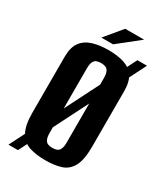

<svg xmlns="http://www.w3.org/2000/svg" viewBox="-190 -808 797 924"><g transform="rotate(30 208.0 -346.0)"><path d="M15.7 35.4 349.8 -626.8H403.1L68.3 35.4ZM205.7 12Q156.5 12 118.8 0.3Q81.2 -11.5 59.8 -47.6Q38.4 -83.8 38.4 -156.1V-466.3Q38.4 -518.8 59.8 -547.7Q81.2 -576.5 119.2 -588.1Q157.1 -599.7 206.4 -599.7Q256.6 -599.7 292.9 -588Q329.2 -576.2 349.2 -547.4Q369.3 -518.5 369.3 -466.3V-156.8Q369.3 -83.5 349.2 -47.3Q329.2 -11.1 292.7 0.4Q256.3 12 205.7 12ZM206 -56.5Q220.3 -56.5 230.8 -60.5Q241.3 -64.6 247.2 -77.2Q253.2 -89.8 253.2 -113.5V-470.8Q253.2 -495.2 247.2 -507.4Q241.3 -519.6 230.6 -523.7Q220 -527.8 206 -527.8Q191.8 -527.8 181.3 -523.7Q170.8 -519.6 164.8 -507.4Q158.9 -495.2 158.9 -470.8V-113.5Q158.9 -89.8 164.8 -77.2Q170.8 -64.6 181.3 -60.5Q191.8 -56.5 206 -56.5ZM145.2 -634.4 223.5 -728.5H328.4L210.2 -634.4Z"/></g></svg>

Font: Alumni Sans SC Thin
Style: Regular
Weight: 100
Designer: Robert E. Leuschke
Foundry: Robert E. Leuschke
Version: Version 1.018